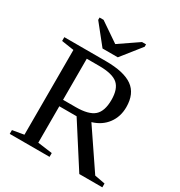

<svg xmlns="http://www.w3.org/2000/svg" viewBox="-197 -996 1062 1132"><g transform="rotate(30 333.5 -429.5)"><path d="M207 -287.1V-39.1L306.2 -25.9V0H35.2V-25.9L112.8 -39.1V-616.2L28.8 -628.9V-654.8H311.5Q434.6 -654.8 493.2 -613.3Q551.8 -571.8 551.8 -480Q551.8 -414.6 516.1 -366.9Q480.5 -319.3 417.5 -300.8L594.7 -39.1L665.5 -25.9V0H508.8L324.7 -287.1ZM454.6 -473.1Q454.6 -547.9 418.2 -579.3Q381.8 -610.8 290.5 -610.8H207V-331.1H293.5Q380.9 -331.1 417.7 -363.5Q454.6 -396 454.6 -473.1ZM178.2 -858.9 309.1 -769.5 439.9 -858.9H467.3V-842.8L361.3 -709.5H257.3L150.9 -842.8V-858.9Z"/></g></svg>

Font: Tinos
Style: Regular
Weight: 400
Designer: Steve Matteson
Foundry: Monotype Imaging Inc.
Version: Version 1.23